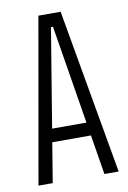

<svg xmlns="http://www.w3.org/2000/svg" viewBox="-78 -709 506 757"><g transform="rotate(-10 175.0 -330.0)"><path d="M14 0 130 -660H219L335 0H278L179 -607H171L71 0ZM87 -159V-212H260V-159Z"/></g></svg>

Font: Bricolage Grotesque 72pt Condensed ExtraLight
Style: Regular
Weight: 250
Width: 3
Designer: Mathieu Triay
Foundry: Atelier Triay
Version: Version 1.001;gftools[0.9.33.dev8+g029e19f]